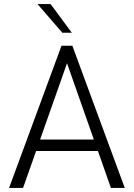

<svg xmlns="http://www.w3.org/2000/svg" viewBox="-20 -921 656 941"><path d="M281.5 -697H334.5L591.5 0H523.5L460 -181H157L93 0H24.5ZM440 -237 308.5 -611 176.5 -237ZM164 -901H228L332 -760.5H285.5Z"/></svg>

Font: HK Grotesk Light
Style: Regular
Weight: 300
Designer: Alfredo Marco Pradil
Foundry: Hanken Design Co.
Version: Version 3.001